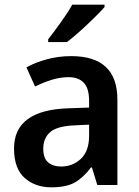

<svg xmlns="http://www.w3.org/2000/svg" viewBox="-20 -791 593 821"><path d="M361 -258V-211Q361 -145 326 -112Q291 -79 241 -79Q207 -79 186 -96.5Q165 -114 165 -155Q165 -200 194.5 -226Q224 -252 300 -255ZM285 -551Q230 -551 180.5 -537.5Q131 -524 93 -503L130 -421Q164 -438 200.5 -449.5Q237 -461 274 -461Q315 -461 338 -437.5Q361 -414 361 -359V-331L274 -328Q40 -321 40 -156Q40 -70 85.5 -30Q131 10 199 10Q263 10 299.5 -10.5Q336 -31 369 -75H373L396 0H482V-365Q482 -551 285 -551ZM427 -771H289Q270 -737 239 -694Q208 -651 186 -623V-611H266Q302 -638 352.5 -685.5Q403 -733 427 -761Z"/></svg>

Font: Noto Sans Display Medium
Style: Regular
Weight: 500
Designer: Monotype Design Team
Foundry: Monotype Imaging Inc.
Version: Version 1.900